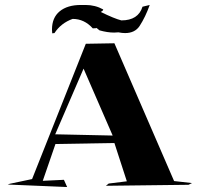

<svg xmlns="http://www.w3.org/2000/svg" viewBox="-20 -830 801 772"><path d="M250 -78 11 -88 19 -91 109 -110 325 -654 440 -656 680 -102 752 -94 738 -87 406 -83 417 -92 490 -101 440 -255 203 -251 152 -103 237 -107ZM433 -285 316 -554 202 -290ZM190 -696 189 -711Q189 -759 220 -784.5Q251 -810 305 -810H324Q363 -810 395 -792Q395 -787 385 -782Q440 -755 468 -748Q536 -748 553 -803L582 -810Q565 -762 541 -725Q522 -697 483 -697Q471 -697 456 -700L439 -699Q412 -699 380 -708L364 -721Q368 -719 368 -718Q368 -716 353 -716Q319 -754 272 -754Q225 -737 199 -697Z"/></svg>

Font: Xiangcui Kesong Xiangcui Kesong
Style: Regular
Weight: 400
Version: Version 1.501;March 28, 2024;FontCreator 14.0.0.2814 64-bit